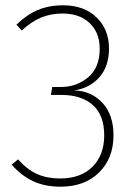

<svg xmlns="http://www.w3.org/2000/svg" viewBox="-20 -694 517 724"><path d="M391 -511Q391 -443 354 -402Q317 -361 259 -353Q323 -352 365.5 -307Q408 -262 408 -184Q408 -97 353.5 -43.5Q299 10 208 10Q150 10 105.5 -10.5Q61 -31 24 -73L48 -93Q83 -54 120.5 -37.5Q158 -21 206 -21Q285 -21 329 -65.5Q373 -110 373 -183Q373 -260 330 -298Q287 -336 212 -336H172L177 -366H209Q269 -366 312.5 -402.5Q356 -439 356 -510Q356 -571 318 -607Q280 -643 216 -643Q172 -643 135.5 -628Q99 -613 62 -579L42 -601Q80 -638 122 -656Q164 -674 218 -674Q297 -674 344 -628.5Q391 -583 391 -511Z"/></svg>

Font: FiraGO UltraLight
Style: Regular
Weight: 200
Designer: bBox Type
Foundry: bBox Type GmbH
Version: Version 1.001